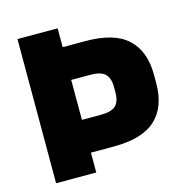

<svg xmlns="http://www.w3.org/2000/svg" viewBox="-97 -731 796 822"><g transform="rotate(-15 301.0 -319.5)"><path d="M174 -88V-233.5H315Q359.5 -233.5 378.8 -251.5Q398 -269.5 398 -309V-334.5Q398 -374 378.8 -392.2Q359.5 -410.5 315 -410.5H174V-555.5H331Q458 -555.5 517.5 -500.2Q577 -445 577 -340V-303Q577 -197.5 517.5 -142.8Q458 -88 332 -88ZM52 0V-639H230V-522.5L229 -453.5V-193.5L230 -111V0Z"/></g></svg>

Font: Anek Telugu ExtraBold
Style: Regular
Weight: 800
Designer: Omkar Bhoir (Telugu), Yesha Goshar (Latin)
Foundry: Ek Type
Version: Version 1.003